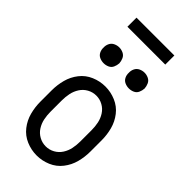

<svg xmlns="http://www.w3.org/2000/svg" viewBox="-288 -1001 1076 1076"><g transform="rotate(45 250.0 -463.0)"><path d="M150 -623Q133 -623 117.5 -630Q102 -637 94.5 -652.5Q87 -668 88 -685Q87 -702 94.5 -717.5Q102 -733 117.5 -740.5Q133 -748 150 -748Q167 -748 182.5 -740.5Q198 -733 205 -717.5Q212 -702 213 -685Q212 -668 205 -652.5Q198 -637 182.5 -630Q167 -623 150 -623ZM350 -623Q333 -623 317.5 -630Q302 -637 294.5 -652.5Q287 -668 288 -685Q287 -702 294.5 -717.5Q302 -733 317.5 -740.5Q333 -748 350 -748Q367 -748 382.5 -740.5Q398 -733 405 -717.5Q412 -702 413 -685Q412 -668 405 -652.5Q398 -637 382.5 -630Q367 -623 350 -623ZM250 8Q207 8 167 -9Q127 -26 100.5 -60Q74 -94 63 -135.5Q52 -177 52 -220V-310Q52 -353 63 -394.5Q74 -436 100.5 -470Q127 -504 167 -521Q207 -538 250 -538Q293 -538 333 -521Q373 -504 399.5 -470Q426 -436 437 -394.5Q448 -353 448 -310V-220Q448 -177 437 -135.5Q426 -94 399.5 -60Q373 -26 333 -9Q293 8 250 8ZM250 -64Q278 -64 302.5 -77.5Q327 -91 342 -114.5Q357 -138 362.5 -165Q368 -192 368 -220V-310Q368 -338 362.5 -365Q357 -392 342 -415.5Q327 -439 302.5 -452.5Q278 -466 250 -466Q222 -466 197.5 -452.5Q173 -439 158 -415.5Q143 -392 137.5 -365Q132 -338 132 -310V-220Q132 -192 137.5 -165Q143 -138 158 -114.5Q173 -91 197.5 -77.5Q222 -64 250 -64ZM100 -862V-934H400V-862Z"/></g></svg>

Font: Iosevka SS01
Style: Regular
Weight: 400
Monospace: yes
Designer: Belleve Invis
Foundry: Belleve Invis
Version: 2.3.3; ttfautohint (v1.8.3)